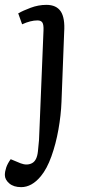

<svg xmlns="http://www.w3.org/2000/svg" viewBox="-54 -541 370 790"><path d="M199 -122Q197 -68 186.5 -8.5Q176 51 157.5 102.5Q139 154 114 184Q77 229 33 229Q2 229 -16 213.5Q-34 198 -34 179Q-34 165 -28.5 148.5Q-23 132 -10 114L31 131Q57 141 77.5 130.5Q98 120 102 82Q105 57 106.5 35.5Q108 14 109 -23L125 -416Q126 -439 120.5 -448Q115 -457 100 -457Q72 -457 37 -441L21 -486Q40 -497 72 -509Q104 -521 137 -521Q178 -521 196 -494Q214 -467 210 -408Z"/></svg>

Font: Literata 12pt
Style: Italic
Weight: 400
Italic angle: -2°
Designer: Latin by Veronika Burian and Jose Scaglione. Greek by Irene Vlachou. Cyrillic by Vera Evstafieva
Foundry: TypeTogether
Version: Version 3.002